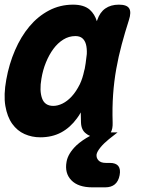

<svg xmlns="http://www.w3.org/2000/svg" viewBox="-25 -580 645 825"><path d="M447 120Q473 120 483.5 133.5Q494 147 489 173Q484 199 468.5 212Q453 225 427 225H372Q311 225 281.5 194.5Q252 164 261 115Q267 80 303 45Q328 22 362 4Q352 0 345 -6Q324 -21 323 -54Q322 -76 322 -97Q315 -84 306 -72Q277 -32 238 -11Q199 10 148 10Q112 10 80.5 -4Q49 -18 27.5 -48Q6 -78 -2 -125Q-10 -172 2 -238Q14 -305 39.5 -364Q65 -423 101.5 -466.5Q138 -510 185.5 -535Q233 -560 289 -560Q336 -560 361 -538Q382 -519 391 -489Q392 -491 393 -494Q404 -527 427.5 -543.5Q451 -560 486 -560Q520 -560 530 -544Q540 -528 529 -494Q512 -441 498 -389Q484 -337 474.5 -283.5Q465 -230 461 -173.5Q457 -117 459 -54Q460 -26 451 -11H480L443 18Q421 36 407 53Q393 70 390 83Q388 98 398 109Q408 120 430 120ZM204 -125Q223 -125 243.5 -135Q264 -145 283 -165.5Q302 -186 318 -218Q330 -243 337 -277Q338 -280 339 -284L343 -308Q346 -330 348 -348Q349 -372 344.5 -389Q340 -406 329 -415.5Q318 -425 299 -425Q271 -425 247 -410Q223 -395 204.5 -370Q186 -345 172.5 -312Q159 -279 153 -242Q144 -191 155.5 -158Q167 -125 204 -125Z"/></svg>

Font: Maple Mono ExtraBold
Style: Italic
Weight: 800
Italic angle: -10°
Monospace: yes
Designer: subframe7536
Version: Version 7.200